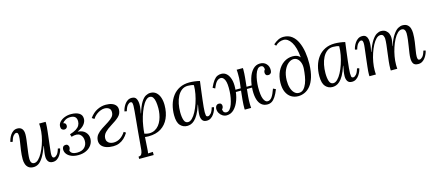

<svg xmlns="http://www.w3.org/2000/svg" viewBox="-64 -1459 5488 2414"><g transform="rotate(-15 2679.5 -251.5)"><path d="M208 11Q168 11 144 -7Q120 -25 109.5 -55Q99 -85 99 -119Q99 -175 107 -232Q115 -289 123 -337.5Q131 -386 131 -414Q131 -433 126.5 -447Q122 -461 104 -461Q88 -461 68.5 -439Q49 -417 34 -364L6 -370Q9 -388 18 -411.5Q27 -435 42.5 -458Q58 -481 80.5 -496Q103 -511 133 -511Q173 -511 193.5 -486Q214 -461 214 -414Q214 -386 209 -345Q204 -304 197.5 -259.5Q191 -215 186 -173Q181 -131 181 -99Q181 -88 184.5 -73Q188 -58 198.5 -47Q209 -36 228 -36Q256 -36 283 -62Q310 -88 334 -132Q358 -176 377 -229.5Q396 -283 406.5 -339.5Q417 -396 417 -447Q417 -462 416.5 -474.5Q416 -487 415 -500H499Q500 -493 500 -487.5Q500 -482 500 -474Q500 -457 498 -433.5Q496 -410 492 -371.5Q488 -333 480 -270Q473 -212 469.5 -179Q466 -146 464 -129.5Q462 -113 461.5 -104Q461 -95 461 -84Q461 -66 466.5 -53Q472 -40 488 -40Q505 -40 525.5 -61.5Q546 -83 561 -136L589 -130Q586 -112 576.5 -88.5Q567 -65 551 -42Q535 -19 512 -4Q489 11 459 11Q419 11 400.5 -14Q382 -39 382 -79Q382 -108 387.5 -142Q393 -176 400 -213H397Q363 -122 332 -73.5Q301 -25 271 -7Q241 11 208 11Z M789 11Q738 11 700.5 -4.5Q663 -20 642.5 -46.5Q622 -73 622 -106Q622 -128 633.5 -141.5Q645 -155 664 -155Q688 -156 697.5 -141Q707 -126 707 -115Q707 -106 704.5 -96Q702 -86 694 -77Q699 -49 722.5 -36Q746 -23 781 -23Q847 -23 880.5 -56.5Q914 -90 914 -142Q914 -198 878.5 -227.5Q843 -257 766 -234L755 -269Q807 -285 837.5 -304Q868 -323 882 -347.5Q896 -372 896 -401Q896 -439 876 -458Q856 -477 814 -477Q777 -477 750.5 -462.5Q724 -448 710 -425Q730 -422 737 -411.5Q744 -401 744 -384Q744 -368 732.5 -356.5Q721 -345 703 -345Q685 -345 672.5 -357Q660 -369 660 -390Q658 -425 682.5 -452.5Q707 -480 748 -496Q789 -512 835 -511Q896 -511 935.5 -487.5Q975 -464 975 -414Q975 -376 947 -340.5Q919 -305 859 -278V-276Q922 -272 955.5 -236.5Q989 -201 989 -154Q989 -108 964.5 -70.5Q940 -33 895 -11Q850 11 789 11Z M1243 17Q1191 17 1151.5 3Q1112 -11 1091 -38.5Q1070 -66 1072 -106Q1075 -149 1100.5 -179.5Q1126 -210 1166.5 -236.5Q1207 -263 1254 -292Q1295 -318 1316 -343Q1337 -368 1337 -403Q1337 -439 1313.5 -455Q1290 -471 1255 -471Q1233 -471 1205 -460.5Q1177 -450 1149.5 -429Q1122 -408 1102 -376L1072 -396Q1116 -457 1171.5 -484.5Q1227 -512 1284 -512Q1331 -512 1364 -499.5Q1397 -487 1414.5 -463.5Q1432 -440 1430 -406Q1428 -356 1391 -321Q1354 -286 1286 -245Q1232 -212 1201.5 -180Q1171 -148 1169 -107Q1168 -81 1180 -63Q1192 -45 1213 -36Q1234 -27 1260 -27Q1351 -27 1415 -124L1441 -107Q1416 -66 1386 -38.5Q1356 -11 1320.5 3Q1285 17 1243 17Z M1515 255V225Q1543 225 1554.5 206Q1566 187 1569.5 155.5Q1573 124 1576 85Q1583 -1 1590.5 -81.5Q1598 -162 1604.5 -228.5Q1611 -295 1615 -342Q1619 -389 1619 -408Q1619 -428 1615.5 -444.5Q1612 -461 1592 -461Q1576 -461 1555.5 -439Q1535 -417 1520 -364L1491 -370Q1494 -388 1503.5 -411.5Q1513 -435 1529 -458Q1545 -481 1568 -496Q1591 -511 1621 -511Q1666 -511 1681.5 -479.5Q1697 -448 1697 -406Q1697 -376 1692.5 -345.5Q1688 -315 1683 -292H1686Q1714 -384 1743.5 -431Q1773 -478 1804 -494.5Q1835 -511 1864 -511Q1910 -511 1940 -484.5Q1970 -458 1984.5 -414Q1999 -370 1999 -317Q1999 -220 1965.5 -146Q1932 -72 1866.5 -30.5Q1801 11 1704 11Q1691 11 1679.5 10Q1668 9 1657 8Q1652 84 1649.5 125.5Q1647 167 1645.5 186.5Q1644 206 1641 217Q1657 216 1672.5 215.5Q1688 215 1704 214V255ZM1721 -23Q1763 -23 1795 -40Q1827 -57 1849.5 -85.5Q1872 -114 1886 -150Q1900 -186 1906.5 -224.5Q1913 -263 1913 -299Q1913 -345 1907 -382.5Q1901 -420 1886 -442Q1871 -464 1843 -464Q1816 -464 1789 -435Q1762 -406 1739 -357.5Q1716 -309 1698 -250Q1680 -191 1671 -130Q1667 -108 1664.5 -84.5Q1662 -61 1660 -35Q1676 -30 1690.5 -26.5Q1705 -23 1721 -23Z M2373 -511Q2403 -511 2439 -506.5Q2475 -502 2507 -494Q2499 -434 2491.5 -374.5Q2484 -315 2477.5 -261.5Q2471 -208 2467 -165.5Q2463 -123 2463 -99Q2463 -79 2466 -59Q2469 -39 2491 -39Q2508 -39 2528.5 -61Q2549 -83 2564 -136L2592 -130Q2589 -112 2579.5 -88.5Q2570 -65 2554 -42Q2538 -19 2515 -4Q2492 11 2462 11Q2422 11 2405 -14Q2388 -39 2388 -79Q2388 -108 2393.5 -142Q2399 -176 2406 -213H2403Q2379 -139 2353.5 -94.5Q2328 -50 2302.5 -27Q2277 -4 2253 3.5Q2229 11 2208 11Q2154 11 2117.5 -29Q2081 -69 2081 -163Q2081 -233 2099 -296Q2117 -359 2153.5 -407.5Q2190 -456 2245 -483.5Q2300 -511 2373 -511ZM2342 -475Q2297 -475 2263.5 -450Q2230 -425 2208 -382.5Q2186 -340 2175.5 -287.5Q2165 -235 2165 -180Q2165 -116 2179 -74.5Q2193 -33 2230 -33Q2257 -33 2284.5 -60Q2312 -87 2336 -132.5Q2360 -178 2379 -234.5Q2398 -291 2409 -350Q2420 -409 2420 -463Q2405 -469 2385 -472Q2365 -475 2342 -475Z M2721 11Q2693 11 2668 -4.5Q2643 -20 2628 -46.5Q2613 -73 2614 -106Q2616 -130 2628.5 -143.5Q2641 -157 2658 -157Q2680 -158 2690.5 -146Q2701 -134 2700 -118Q2700 -105 2695.5 -95Q2691 -85 2682 -77Q2686 -49 2697.5 -38Q2709 -27 2728 -27Q2753 -27 2772 -49.5Q2791 -72 2804 -108.5Q2817 -145 2824.5 -187Q2832 -229 2834 -269Q2839 -374 2819.5 -418Q2800 -462 2769 -462Q2741 -462 2717.5 -440Q2694 -418 2668 -353L2638 -370Q2664 -428 2687.5 -458.5Q2711 -489 2736 -500.5Q2761 -512 2790 -511Q2827 -511 2855.5 -485.5Q2884 -460 2899.5 -411Q2915 -362 2911 -292Q2908 -210 2883.5 -141Q2859 -72 2818 -30.5Q2777 11 2721 11ZM3252 11Q3207 11 3176 -14.5Q3145 -40 3130 -89Q3115 -138 3116 -208Q3118 -291 3138.5 -359.5Q3159 -428 3198 -469.5Q3237 -511 3292 -511Q3343 -511 3373.5 -477.5Q3404 -444 3402 -394Q3402 -370 3389.5 -356.5Q3377 -343 3360 -343Q3338 -342 3328 -354Q3318 -366 3318 -382Q3318 -396 3321.5 -405.5Q3325 -415 3333 -423Q3333 -445 3323.5 -459.5Q3314 -474 3291 -474Q3266 -474 3248 -451.5Q3230 -429 3218 -392.5Q3206 -356 3200 -313.5Q3194 -271 3193 -231Q3192 -121 3212.5 -74Q3233 -27 3264 -27Q3296 -27 3320 -59.5Q3344 -92 3369 -164L3403 -147Q3380 -89 3357 -54.5Q3334 -20 3309 -4.5Q3284 11 3252 11ZM2958 0Q2957 -7 2957 -12.5Q2957 -18 2957 -26Q2957 -43 2958 -66.5Q2959 -90 2962.5 -129Q2966 -168 2973 -231Q2980 -290 2987 -345Q2994 -400 2992 -457Q2992 -469 2991.5 -482.5Q2991 -496 2989 -511H3070Q3071 -504 3071 -498.5Q3071 -493 3071 -485Q3071 -443 3065.5 -386Q3060 -329 3053.5 -268.5Q3047 -208 3042 -152Q3037 -96 3038 -55Q3038 -43 3039 -29Q3040 -15 3041 0ZM2884 -243 2885 -272H3135V-244Z M3653 11Q3602 11 3562 -14Q3522 -39 3499.5 -88Q3477 -137 3478 -209Q3480 -293 3511.5 -357Q3543 -421 3595.5 -456.5Q3648 -492 3712 -492Q3743 -492 3768 -482.5Q3793 -473 3808 -453Q3796 -586 3753.5 -653.5Q3711 -721 3654 -721Q3628 -721 3600.5 -710.5Q3573 -700 3547 -674L3528 -697Q3564 -728 3595.5 -743Q3627 -758 3664 -758Q3727 -758 3771 -724.5Q3815 -691 3842 -632.5Q3869 -574 3881 -499.5Q3893 -425 3891 -343Q3888 -244 3867 -176Q3846 -108 3812.5 -67Q3779 -26 3737.5 -7.5Q3696 11 3653 11ZM3672 -27Q3708 -27 3732.5 -52.5Q3757 -78 3773 -119Q3789 -160 3797 -209Q3805 -258 3808 -304Q3811 -349 3799 -383Q3787 -417 3765 -436Q3743 -455 3713 -455Q3679 -455 3644.5 -427Q3610 -399 3587 -346.5Q3564 -294 3562 -220Q3561 -165 3574 -121.5Q3587 -78 3612 -52.5Q3637 -27 3672 -27Z M4264 -511Q4294 -511 4330 -506.5Q4366 -502 4398 -494Q4390 -434 4382.5 -374.5Q4375 -315 4368.5 -261.5Q4362 -208 4358 -165.5Q4354 -123 4354 -99Q4354 -79 4357 -59Q4360 -39 4382 -39Q4399 -39 4419.5 -61Q4440 -83 4455 -136L4483 -130Q4480 -112 4470.5 -88.5Q4461 -65 4445 -42Q4429 -19 4406 -4Q4383 11 4353 11Q4313 11 4296 -14Q4279 -39 4279 -79Q4279 -108 4284.5 -142Q4290 -176 4297 -213H4294Q4270 -139 4244.5 -94.5Q4219 -50 4193.5 -27Q4168 -4 4144 3.5Q4120 11 4099 11Q4045 11 4008.5 -29Q3972 -69 3972 -163Q3972 -233 3990 -296Q4008 -359 4044.5 -407.5Q4081 -456 4136 -483.5Q4191 -511 4264 -511ZM4233 -475Q4188 -475 4154.5 -450Q4121 -425 4099 -382.5Q4077 -340 4066.5 -287.5Q4056 -235 4056 -180Q4056 -116 4070 -74.5Q4084 -33 4121 -33Q4148 -33 4175.5 -60Q4203 -87 4227 -132.5Q4251 -178 4270 -234.5Q4289 -291 4300 -350Q4311 -409 4311 -463Q4296 -469 4276 -472Q4256 -475 4233 -475Z M5216 11Q5169 11 5152.5 -14Q5136 -39 5136 -85Q5136 -113 5141.5 -151Q5147 -189 5154 -232Q5161 -275 5166.5 -319Q5172 -363 5172 -403Q5172 -415 5168 -429Q5164 -443 5154 -453.5Q5144 -464 5124 -464Q5096 -464 5069 -438Q5042 -412 5019 -368Q4996 -324 4978.5 -270.5Q4961 -217 4951 -160.5Q4941 -104 4941 -53Q4941 -38 4941.5 -25.5Q4942 -13 4943 0H4859Q4858 -7 4858 -12.5Q4858 -18 4858 -26Q4858 -64 4863.5 -116Q4869 -168 4876.5 -223Q4884 -278 4889.5 -327Q4895 -376 4894 -407Q4893 -424 4884 -444Q4875 -464 4846 -464Q4818 -464 4791.5 -438Q4765 -412 4742 -368Q4719 -324 4701 -270.5Q4683 -217 4673 -160.5Q4663 -104 4663 -53Q4663 -38 4663.5 -25.5Q4664 -13 4665 0H4581Q4580 -7 4580 -12.5Q4580 -18 4580 -26Q4580 -43 4581.5 -65.5Q4583 -88 4587.5 -125.5Q4592 -163 4599 -226Q4606 -285 4610 -318Q4614 -351 4616 -368.5Q4618 -386 4618.5 -395.5Q4619 -405 4619 -416Q4619 -434 4614 -447.5Q4609 -461 4592 -461Q4576 -461 4555 -439Q4534 -417 4519 -364L4491 -370Q4494 -388 4503.5 -411.5Q4513 -435 4529 -458Q4545 -481 4568 -496Q4591 -511 4621 -511Q4654 -511 4670 -494.5Q4686 -478 4691.5 -451.5Q4697 -425 4695 -394Q4694 -366 4689 -337.5Q4684 -309 4680 -288H4683Q4715 -379 4746.5 -427Q4778 -475 4808.5 -493Q4839 -511 4866 -511Q4906 -511 4929.5 -492.5Q4953 -474 4963 -448Q4973 -422 4973 -397Q4973 -369 4969 -349Q4965 -329 4956 -291H4959Q4992 -382 5024.5 -429.5Q5057 -477 5088 -494Q5119 -511 5146 -511Q5186 -511 5209 -493Q5232 -475 5241.5 -445.5Q5251 -416 5251 -381Q5251 -326 5243 -268.5Q5235 -211 5226.5 -162.5Q5218 -114 5218 -85Q5218 -67 5222.5 -53Q5227 -39 5245 -39Q5262 -39 5283 -60.5Q5304 -82 5319 -136L5347 -129Q5344 -112 5334 -88Q5324 -64 5308 -41.5Q5292 -19 5269 -4Q5246 11 5216 11Z"/></g></svg>

Font: Lora Italic
Style: Italic
Weight: 400
Italic angle: -3°
Designer: Olga Karpushina, Alexei Vanyashin (Cyrillic)
Foundry: Cyreal
Version: Version 2.210; ttfautohint (v1.8.1.43-b0c9)